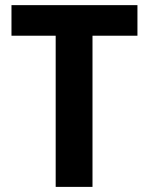

<svg xmlns="http://www.w3.org/2000/svg" viewBox="-20 -731 583 751"><path d="M517.6 -591.3H341.8V0H197.8V-591.3H24.9V-710.9H517.6Z"/></svg>

Font: RobotoCondensed-Bold
Style: Bold
Weight: 700
Designer: Google
Version: Version 2.001240; 2014